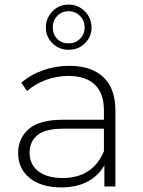

<svg xmlns="http://www.w3.org/2000/svg" viewBox="-20 -813 623 837"><path d="M435 -93Q410 -47 362 -21.5Q314 4 247 4Q160 4 109.5 -37Q59 -78 59 -145Q59 -210 105.5 -250.5Q152 -291 254 -291H433V-333Q433 -406 393.5 -444Q354 -482 278 -482Q226 -482 178.5 -464Q131 -446 98 -416L73 -452Q112 -487 167 -506.5Q222 -526 282 -526Q379 -526 431 -476.5Q483 -427 483 -331V0H435ZM254 -37Q319 -37 364.5 -67Q410 -97 433 -154V-252H255Q178 -252 143.5 -224Q109 -196 109 -147Q109 -96 147 -66.5Q185 -37 254 -37ZM180 -693Q180 -734 208.5 -763.5Q237 -793 279 -793Q321 -793 350 -763.5Q379 -734 379 -693Q379 -653 350.5 -624.5Q322 -596 279 -596Q237 -596 208.5 -624.5Q180 -653 180 -693ZM349 -693Q349 -723 329 -743.5Q309 -764 279 -764Q249 -764 229.5 -743.5Q210 -723 210 -693Q210 -663 229.5 -643.5Q249 -624 279 -624Q309 -624 329 -644Q349 -664 349 -693Z"/></svg>

Font: Goldbeck Next Light
Style: Regular
Weight: 300
Designer: Julieta Ulanovsky
Foundry: Julieta Ulanovsky
Version: Version 7.200